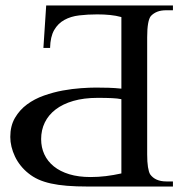

<svg xmlns="http://www.w3.org/2000/svg" viewBox="-20 -682 690 702"><path d="M138.7 -506.8 148.9 -662.1H612.3V-644.5H588.4Q568.8 -644.5 555.2 -639.2Q541.5 -633.8 531.7 -623.5Q518.1 -606.9 518.1 -545.4V-117.7Q518.1 -89.4 521 -71.3Q523.9 -53.2 528.8 -44.9Q547.4 -18.6 588.4 -18.6H612.3V0H300.8Q258.3 0 225.1 -2.7Q191.9 -5.4 165.8 -11.2Q139.6 -17.1 119.9 -26.1Q100.1 -35.2 84.5 -47.9Q68.4 -60.5 55.7 -76.4Q43 -92.3 34.7 -109.9Q26.4 -127.4 22 -145.5Q17.6 -163.6 17.6 -181.2Q17.6 -221.7 34.7 -251Q51.8 -280.3 78.9 -300.3Q106 -320.3 140.4 -332.5Q174.8 -344.7 209.7 -351.1Q244.6 -357.4 276.4 -359.6Q308.1 -361.8 330.6 -361.8Q354 -361.8 377.2 -361.1Q400.4 -360.4 423.8 -357.9V-619.6Q404.3 -625 382.3 -627.2Q360.4 -629.4 335.4 -629.4Q300.3 -629.4 269.5 -625.7Q238.8 -622.1 215.3 -609.1Q191.9 -596.2 178 -572Q164.1 -547.9 163.1 -506.8ZM130.4 -173.3Q130.4 -143.1 142.1 -117.7Q153.8 -92.3 176.8 -73.7Q199.7 -55.2 233.4 -44.9Q267.1 -34.7 311 -34.7Q339.4 -34.7 367.2 -38.1Q395 -41.5 423.8 -47.9V-319.3Q410.2 -322.3 389.2 -323.2Q368.2 -324.2 336.9 -324.2Q286.6 -324.2 248 -313Q209.5 -301.8 183.3 -281.7Q157.2 -261.7 143.8 -234.1Q130.4 -206.5 130.4 -173.3Z"/></svg>

Font: Doulos SIL Compact
Style: Regular
Weight: 400
Designer: Walt Agee, Victor Gaultney, Peter Martin, Debbi Hosken
Foundry: SIL International
Version: Version 4.110; 2011; Maintenance release ; LnSpcTght